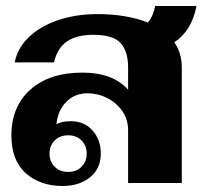

<svg xmlns="http://www.w3.org/2000/svg" viewBox="-20 -610 681 640"><path d="M561 -469Q586 -433 586 -385V0H407V-176Q407 -212 387.5 -240Q368 -268 337 -283.5Q306 -299 272 -299Q229 -299 201 -270.5Q173 -242 168 -196Q186 -206 216 -206Q261 -206 288.5 -175Q316 -144 316 -98Q316 -48 280 -19Q244 10 189 10Q114 10 66 -32.5Q18 -75 18 -159Q18 -255 81.5 -311.5Q145 -368 255 -368Q356 -368 407 -311V-386Q407 -438 382.5 -466Q358 -494 291 -494Q236 -494 203.5 -472Q171 -450 160 -402H29Q38 -449 75.5 -485.5Q113 -522 172.5 -542.5Q232 -563 305 -563Q401 -563 473 -535Q491 -556 497 -590H635Q619 -507 561 -469ZM145 -98Q145 -72 162 -54.5Q179 -37 208 -37Q235 -37 252 -54.5Q269 -72 269 -98Q269 -124 252 -141.5Q235 -159 208 -159Q179 -159 162 -141.5Q145 -124 145 -98Z"/></svg>

Font: Taviraj
Style: Bold
Weight: 700
Designer: Katatrad Team
Foundry: CadsonDemak
Version: Version 1.001